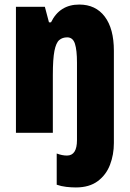

<svg xmlns="http://www.w3.org/2000/svg" viewBox="-20 -583 569 843"><path d="M313 240Q293 240 271 237.5Q249 235 229 228V91Q253 100 274 100Q318 100 318 32V-308Q318 -363 309 -391Q300 -419 275 -419Q254 -419 240 -407Q226 -395 219 -359.5Q212 -324 212 -253V0H50V-553H177L195 -485H204Q242 -563 328 -563Q400 -563 440 -510Q480 -457 480 -360V45Q480 96 463 140.5Q446 185 409 212.5Q372 240 313 240Z"/></svg>

Font: Noto Sans Gurmukhi UI ExtraCondensed Black
Style: Regular
Weight: 900
Width: 2
Designer: Jelle Bosma - Monotype Design Team
Foundry: Monotype Imaging Inc.
Version: Version 2.004; ttfautohint (v1.8.4.7-5d5b)